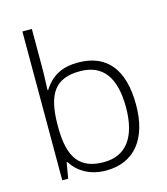

<svg xmlns="http://www.w3.org/2000/svg" viewBox="-114 -848 823 947"><g transform="rotate(-15 297.5 -375.0)"><path d="M313 -541C232.9 -541 177.7 -512.2 137.2 -448.2H133.8L135.3 -489.7C136.7 -513.7 137.2 -540 137.2 -568.8V-759.8H88.9V0H119.1L132.8 -80.1H137.2C172.4 -22.9 235.4 9.8 311 9.8C454.1 9.8 537.1 -89.8 537.1 -266.1C537.1 -445.8 461.4 -541 313 -541ZM312 -497.1C427.7 -497.1 485.8 -420.4 485.8 -267.1C485.8 -117.2 426.8 -33.2 311 -33.2C191.9 -33.2 137.2 -97.7 137.2 -257.8V-266.1C137.2 -430.7 187 -497.1 312 -497.1Z"/></g></svg>

Font: Open Sans 300
Style: Regular
Weight: 300
Foundry: Ascender Corporation
Version: Version 1.100;PS 001.100;hotconv 1.0.88;makeotf.lib2.5.64775